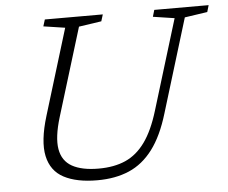

<svg xmlns="http://www.w3.org/2000/svg" viewBox="-51 -757 980 825"><g transform="rotate(-5 439.0 -344.0)"><path d="M198.5 -274.5Q172.5 -189.5 181.2 -138Q190 -86.5 232 -63Q274 -39.5 346.5 -39.5Q413.5 -39.5 462.5 -61.2Q511.5 -83 547.2 -132.5Q583 -182 608.5 -266L727.5 -655L635 -669L643.5 -698H878L869.5 -669L771.5 -654.5L648 -250.5Q619.5 -155.5 576.2 -98.2Q533 -41 473.8 -15.5Q414.5 10 336.5 10Q247.5 10 192.5 -19Q137.5 -48 123.5 -113Q109.5 -178 142.5 -285.5L255.5 -655L162.5 -669L171.5 -698H421.5L412.5 -669L315 -654.5Z"/></g></svg>

Font: Newsreader 9pt Light
Style: Italic
Weight: 300
Italic angle: -17°
Designer: Hugues Gentile
Foundry: Production Type
Version: Version 1.003